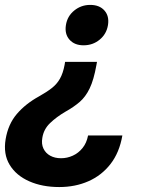

<svg xmlns="http://www.w3.org/2000/svg" viewBox="-28 -568 602 787"><path d="M369.6 -314.5 367.2 -301.3Q356.4 -240.7 339.6 -205.8Q322.8 -170.9 298.3 -149.9Q273.9 -128.9 239.7 -109.9Q203.1 -88.4 177 -63.2Q150.9 -38.1 145.5 -2.9Q141.1 22 150.1 41Q159.2 60.1 178 70.3Q196.8 80.6 222.2 80.6Q247.1 80.6 270.3 70.1Q293.5 59.6 310.3 38.8Q327.1 18.1 333 -12.7H473.6Q461.4 57.6 424.8 104.5Q388.2 151.4 334.2 175Q280.3 198.7 214.8 198.7Q145 198.7 91.6 175Q38.1 151.4 11.5 107.4Q-15.1 63.5 -4.9 2.4Q5.4 -59.1 41 -100.8Q76.7 -142.6 131.8 -172.9Q163.1 -190.4 184.1 -206.8Q205.1 -223.1 217.8 -245.6Q230.5 -268.1 236.8 -302.2L238.8 -314.5ZM341.8 -547.9Q379.9 -547.9 400.1 -524.9Q420.4 -502 414.6 -465.3Q408.7 -428.7 380.6 -405.5Q352.5 -382.3 314.5 -382.3Q277.3 -382.3 256.8 -405.5Q236.3 -428.7 242.2 -465.3Q248 -502 276.4 -524.9Q304.7 -547.9 341.8 -547.9Z"/></svg>

Font: Inter 16pt
Style: Bold Italic
Weight: 700
Italic angle: -9.3988°
Version: Version 4.001;git-66647c0bb